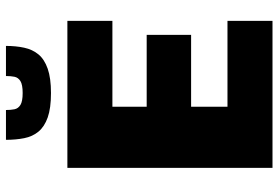

<svg xmlns="http://www.w3.org/2000/svg" viewBox="-165 -769 934 644"><g transform="rotate(-90 302.0 -447.0)"><path d="M61 0V-688H554V-537H266V-422H507V-273H266V-151H554V0ZM312 -743Q261 -743 230 -754Q199 -765 182.5 -785Q166 -805 160.5 -833Q155 -861 155 -894H255Q255 -878 257.5 -865.5Q260 -853 272 -845.5Q284 -838 312 -838Q340 -838 352 -845.5Q364 -853 366.5 -865.5Q369 -878 369 -894H470Q470 -861 464 -833Q458 -805 441.5 -785Q425 -765 393.5 -754Q362 -743 312 -743Z"/></g></svg>

Font: Saira Thin ExtraBold
Style: Regular
Weight: 800
Version: Version 1.101